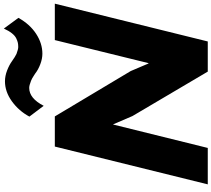

<svg xmlns="http://www.w3.org/2000/svg" viewBox="-72 -1048 1120 1017"><g transform="rotate(-90 488.5 -540.0)"><path d="M977.1 -810.1 776.9 0H617.2L381.8 -398.9L337.9 -501H336.9L212.9 0H20L220.2 -810.1H379.9L620.1 -408.2L660.2 -314H662.1L784.2 -810.1ZM845.2 -1080.1 901.9 -1002.9Q868.2 -942.4 817.4 -909.2Q766.6 -876 711.9 -876Q685.5 -876 656.5 -887Q627.4 -897.9 606.9 -914.1Q603 -916.5 595.5 -921.4Q587.9 -926.3 581.8 -929.9Q575.7 -933.6 568.8 -936Q544.4 -945.8 530.8 -945.8Q475.6 -945.8 436 -869.1L378.9 -944.8Q408.7 -1000.5 459.7 -1037.4Q510.7 -1074.2 565.9 -1074.2Q593.8 -1074.2 623 -1063Q652.3 -1051.8 673.8 -1036.1Q694.8 -1021 710.9 -1013.2Q735.8 -1003.9 747.1 -1003.9Q760.3 -1003.9 769.8 -1005.9Q779.3 -1007.8 793.2 -1014.4Q807.1 -1021 820.3 -1037.6Q833.5 -1054.2 845.2 -1080.1Z"/></g></svg>

Font: Sinkin Sans 800 Black Italic
Style: Regular
Weight: 900
Italic angle: -112°
Designer: Keith Bates
Foundry: K-Type
Version: Sinkin Sans (version 1.0)  by Keith Bates   •   © 2014   www